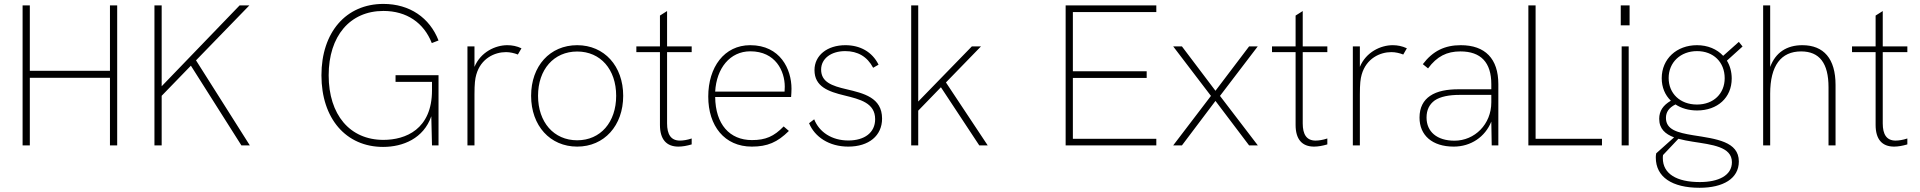

<svg xmlns="http://www.w3.org/2000/svg" viewBox="-20 -724 9560 956"><path d="M92.5 0H128.5V-336.5H527.5V0H563.5V-697H527.5V-371.5H128.5V-697H92.5Z M749 0H785V-247L930.5 -397L1182 0H1224L956 -423.5L1221.5 -697H1173L785 -294.5V-697H749Z M1887.5 7.5C1986.5 7.5 2089 -34.5 2127.5 -145L2131 0H2163.5V-349.5H1949.5V-316.5H2131V-274.5C2131 -80 1999.5 -27.5 1889 -27.5C1722 -27.5 1616.5 -152.5 1616.5 -349C1616.5 -544 1722 -669.5 1889 -669.5C2005 -669.5 2090.5 -610.5 2130 -509.5L2163.5 -522.5C2119.5 -635.5 2020 -704.5 1889 -704.5C1703 -704.5 1580.5 -563.5 1580.5 -349C1580.5 -133.5 1703 7.5 1887.5 7.5Z M2307.5 0H2342.5V-253.5C2342.5 -307.5 2345.5 -331.5 2351.5 -352.5C2374.5 -433.5 2443 -464.5 2499.5 -464.5C2519.5 -464.5 2541 -459.5 2558.5 -452.5L2576.5 -483.5C2553.5 -494.5 2529.5 -499 2506 -499C2447 -499 2373.5 -465.5 2342.5 -391V-493H2307.5Z M2854 6C2988.5 6 3083 -98.5 3083 -247C3083 -395 2989 -499 2854 -499C2718 -499 2624.5 -395 2624.5 -247C2624.5 -98 2719 6 2854 6ZM2659 -247C2659 -378 2737.5 -467.5 2854 -467.5C2970 -467.5 3048 -378.5 3048 -247C3048 -115.5 2970 -25.5 2854 -25.5C2737.5 -25.5 2659 -115.5 2659 -247Z M3358 6C3377.5 6 3400.5 2 3424 -5V-34.5C3401.5 -27 3381 -24 3365.5 -24C3320.5 -24 3301.5 -55 3301.5 -109.5V-464.5H3424V-493H3301.5V-669L3266 -646.5V-493H3148.5V-464.5H3266V-102C3266 -31 3297.5 6 3358 6Z M3723.5 6C3801 6 3851 -15.5 3908 -72L3882 -94.5C3833.5 -44.5 3792 -26.5 3724 -26.5C3613 -26.5 3542.5 -105 3541 -241H3919C3920 -251 3921 -271.5 3921 -282.5C3921 -379 3865.5 -499 3715.5 -499C3586 -499 3506.5 -389.5 3506.5 -243C3506.5 -97.5 3587 6 3723.5 6ZM3541 -268C3547.5 -384 3614.5 -468.5 3716 -468.5C3842 -468.5 3887.5 -369.5 3887.5 -292.5C3887.5 -285 3887 -276.5 3886.5 -268Z M4203.5 6C4306.5 6 4372 -48.5 4372 -133.5C4372 -238.5 4279.5 -259.5 4195.5 -279.5C4121 -296.5 4068.5 -316 4068.5 -377.5C4068.5 -432.5 4118.5 -469.5 4188.5 -469.5C4250.5 -469.5 4298 -442.5 4327.5 -386.5L4354.5 -402C4322.5 -466.5 4262 -499 4189.5 -499C4098.5 -499 4035.5 -448 4035.5 -375C4035.5 -292.5 4104.5 -268 4185.5 -248.5C4262.5 -229.5 4337.5 -211.5 4337.5 -130.5C4337.5 -63.5 4284.5 -24.5 4204 -24.5C4121 -24.5 4058.5 -67 4034 -130L4008.5 -110.5C4036.5 -42.5 4108 6 4203.5 6Z M4856 0H4898L4690 -313.5L4864.5 -493H4819L4552 -218.5V-697H4517V0H4552V-173L4665 -289.5Z M5286 0H5737.5V-33H5322V-336H5689.5V-369H5322V-664H5737.5V-697H5286Z M5821.5 0H5865L6032 -221.5L6199.5 0H6243L6054.5 -246.5L6242.5 -493H6199.5L6032 -272L5865 -493H5821.5L6009.5 -246.5Z M6523 6C6542.5 6 6565.5 2 6589 -5V-34.5C6566.5 -27 6546 -24 6530.5 -24C6485.5 -24 6466.5 -55 6466.5 -109.5V-464.5H6589V-493H6466.5V-669L6431 -646.5V-493H6313.5V-464.5H6431V-102C6431 -31 6462.5 6 6523 6Z M6716 0H6751V-253.5C6751 -307.5 6754 -331.5 6760 -352.5C6783 -433.5 6851.5 -464.5 6908 -464.5C6928 -464.5 6949.5 -459.5 6967 -452.5L6985 -483.5C6962 -494.5 6938 -499 6914.5 -499C6855.5 -499 6782 -465.5 6751 -391V-493H6716Z M7407.5 0H7440.5V-305C7440.5 -431.5 7375 -499 7253.5 -499C7174 -499 7114.5 -470.5 7064.5 -404.5L7090.5 -383.5C7135 -443.5 7184 -468 7251.5 -468C7354 -468 7405.5 -412.5 7405.5 -305V-279.5H7242.5C7186.5 -279.5 7136 -271 7100.5 -246.5C7068 -224.5 7048 -189.5 7048 -138.5C7048 -50.5 7111 6 7218.5 6C7303.5 6 7374.5 -42 7405.5 -118.5ZM7083 -138.5C7083 -177.5 7097.5 -204.5 7123 -223.5C7151.5 -243.5 7197 -251.5 7246.5 -251.5H7405.5V-214.5C7405.5 -105 7322.5 -23.5 7222 -23.5C7134.5 -23.5 7083 -68.5 7083 -138.5Z M7590 0H7956.5V-33H7626V-697H7590Z M8054.5 0H8089.5V-493H8054.5ZM8050 -598H8094V-697H8050Z M8442.5 211C8559.5 211 8638 165.5 8638 80C8638 -19.5 8525 -32.5 8411 -50.5C8332.5 -63.5 8275 -78 8275 -137C8275 -165.5 8289.5 -187.5 8322.5 -204C8351.5 -185 8388 -174 8430 -174C8531.5 -174 8602.5 -237.5 8602.5 -333C8602.5 -366.5 8594 -397 8578.5 -422L8656.5 -492.5L8638 -515.5L8560 -446C8529 -479.5 8483 -499 8429.5 -499C8329 -499 8254 -431.5 8254 -334.5C8254 -289 8270.5 -250.5 8299.5 -222.5C8261 -200 8241.5 -172 8241.5 -132.5C8241.5 -82.5 8271.5 -56.5 8315.5 -40L8226.5 39.5C8224.5 49.5 8224.5 56 8224.5 60.5C8224.5 157.5 8305.5 211 8442.5 211ZM8259.5 63.5C8259.5 58.5 8259.5 55 8260.5 48L8337 -33C8359 -27 8383.5 -22.5 8408.5 -18.5C8503.5 -3.5 8603.5 6 8603.5 83.5C8603.5 150.5 8535.5 182.5 8443.5 182.5C8328.5 182.5 8259.5 141.5 8259.5 63.5ZM8288.5 -335.5C8288.5 -413.5 8347.5 -469.5 8430 -469.5C8511.5 -469.5 8567.5 -414.5 8567.5 -334.5C8567.5 -258.5 8512.5 -203.5 8429.5 -203.5C8345 -203.5 8288.5 -259 8288.5 -335.5Z M8759 0H8794V-257.5C8794 -397.5 8848 -468 8948 -468C9039.5 -468 9084.5 -409.5 9084.5 -289.5V0H9119.5V-301C9119.5 -431.5 9061 -499 8954 -499C8876.5 -499 8820.5 -462.5 8794 -390.5V-697H8759Z M9411 6C9430.5 6 9453.5 2 9477 -5V-34.5C9454.5 -27 9434 -24 9418.5 -24C9373.5 -24 9354.5 -55 9354.5 -109.5V-464.5H9477V-493H9354.5V-669L9319 -646.5V-493H9201.5V-464.5H9319V-102C9319 -31 9350.5 6 9411 6Z"/></svg>

Font: HK Grotesk ExtraLight
Style: Regular
Weight: 200
Designer: Alfredo Marco Pradil
Foundry: Hanken Design Co.
Version: Version 3.001;FEAKit 1.0